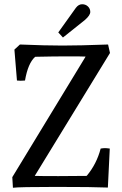

<svg xmlns="http://www.w3.org/2000/svg" viewBox="-20 -882 578 906"><path d="M98 -502 77 -501Q65 -501 60 -502L48 -648L74 -672Q194 -667 274.5 -667Q355 -667 490 -672L499 -632L144 -52Q171 -51 256 -51Q341 -51 389 -52Q436 -108 455 -181Q467 -183 475.5 -183Q484 -183 498 -181L489 3Q420 0 244.5 0Q69 0 41 4L38 -46L384 -615L345 -616H295Q236 -616 146 -614Q112 -584 98 -502ZM338 -845Q351 -862 367.5 -862Q384 -862 395 -851.5Q406 -841 406 -825.5Q406 -810 381 -788L277 -705L255 -729Z"/></svg>

Font: Caladea
Style: Regular
Weight: 400
Designer: Carolina Giovagnoli and Andres Torresi
Foundry: Carolina Giovagnoli and Andres Torresi
Version: Version 1.002